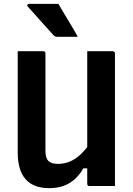

<svg xmlns="http://www.w3.org/2000/svg" viewBox="-20 -966 690 997"><path d="M577 0Q555 0 533 0Q511 0 489 0Q467 0 444 0Q442 0 440 -0.5Q438 -1 437 -2Q436 -3 435 -4Q434 -5 433.5 -7Q433 -9 433 -11Q433 -97 433 -183Q433 -269 433 -355.5Q433 -442 433 -528Q433 -614 433 -700Q456 -700 477.5 -700Q499 -700 521.5 -700Q544 -700 566 -700Q569 -700 571.5 -698.5Q574 -697 575.5 -694.5Q577 -692 577 -689Q577 -617 577 -544Q577 -471 577 -398.5Q577 -326 577 -253.5Q577 -181 577 -109Q577 -79 577 -51.5Q577 -24 577 0ZM237 11Q194 11 163 -1Q132 -13 112 -36.5Q92 -60 82 -94Q72 -128 72 -173Q72 -239 72 -309Q72 -379 72 -453Q72 -527 72 -600Q72 -625 72 -650Q72 -675 72 -700Q106 -700 139 -700Q172 -700 205 -700Q209 -700 211 -698.5Q213 -697 214.5 -695Q216 -693 216 -689Q216 -605 216 -518Q216 -431 216 -345.5Q216 -260 216 -182Q216 -146 231 -130.5Q246 -115 281 -115Q314 -115 343.5 -127.5Q373 -140 401 -166.5Q429 -193 455 -234V-92H413Q394 -59 368.5 -36Q343 -13 310.5 -1Q278 11 237 11ZM283 -946Q301 -916 317.5 -888Q334 -860 350.5 -833Q367 -806 384 -775Q367 -775 353 -775Q339 -775 321.5 -775Q304 -775 276 -775Q270 -775 266 -777Q262 -779 260 -781Q234 -810 216.5 -829Q199 -848 185.5 -863.5Q172 -879 157.5 -895Q143 -911 124 -932Q120 -937 122.5 -941.5Q125 -946 131 -946Q163 -946 182.5 -946Q202 -946 224 -946Q246 -946 283 -946Z"/></svg>

Font: Recursive
Style: Bold
Weight: 700
Version: Version 1.085